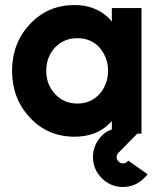

<svg xmlns="http://www.w3.org/2000/svg" viewBox="-20 -532 638 764"><path d="M567 161 490 107Q489 108 488.5 109Q488 110 487 111Q480 118 469 118Q459 118 452 111Q444 103 444 93Q444 88 446 83.5Q448 79 452 75L542 -16H422Q411 -12 402 -6Q393 0 387 6Q350 43 350 93Q350 142 385 177Q420 212 469 212Q518 212 553 177Q557 173 560.5 169.5Q564 166 567 161ZM425 -500V-446Q422 -450 419 -453.5Q416 -457 413 -460Q359 -512 277 -512Q170 -512 99 -436Q28 -360 28 -250Q28 -140 99 -64Q170 12 277 12Q360 12 412 -37Q416 -40 418.5 -43.5Q421 -47 425 -50V0H543V-500ZM288 -380Q341 -380 376 -343Q392 -324 401 -301Q410 -278 410 -250Q410 -223 401 -199.5Q392 -176 376 -158Q341 -120 288 -120Q234 -120 199 -158Q164 -196 164 -250Q164 -305 199 -343Q234 -380 288 -380Z"/></svg>

Font: Unageo
Style: Bold
Weight: 700
Designer: Richard Sepsi
Foundry: Richard Sepsi
Version: Version 2.000